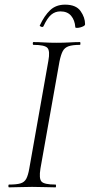

<svg xmlns="http://www.w3.org/2000/svg" viewBox="-20 -806 386 826"><path d="M19 0Q16 0 16 -6Q16 -12 19 -12Q51 -12 68 -17Q85 -22 93 -37Q101 -52 106 -81L188 -544Q196 -587 184 -600Q172 -613 124 -613Q121 -613 121 -619Q121 -625 124 -625Q144 -625 169 -623.5Q194 -622 222 -622Q254 -622 279.5 -623.5Q305 -625 324 -625Q326 -625 326 -619Q326 -613 324 -613Q292 -613 275 -607Q258 -601 250 -586Q242 -571 236 -542L154 -81Q147 -38 158.5 -25Q170 -12 219 -12Q221 -12 221 -6Q221 0 219 0Q199 0 174 -1Q149 -2 118 -2Q90 -2 64.5 -1Q39 0 19 0ZM304 -689Q302 -719 286 -738Q270 -757 240 -757Q217 -757 200 -742.5Q183 -728 167 -693Q164 -688 157 -691Q150 -694 151 -696Q171 -739 196 -762.5Q221 -786 260 -786Q307 -786 326.5 -758.5Q346 -731 346 -702Q346 -697 339.5 -693.5Q333 -690 325 -688Q317 -686 310.5 -686Q304 -686 304 -689Z"/></svg>

Font: Cormorant Light Light
Style: Italic
Weight: 300
Italic angle: -10°
Version: Version 4.000